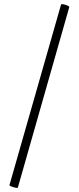

<svg xmlns="http://www.w3.org/2000/svg" viewBox="-20 -752 384 937"><path d="M67 164Q66 166 55.5 164Q45 162 35.5 158Q26 154 26 152L278 -730Q280 -733 290 -731Q300 -729 310 -724.5Q320 -720 318 -717Z"/></svg>

Font: Cormorant Light Medium
Style: Regular
Weight: 500
Version: Version 4.000